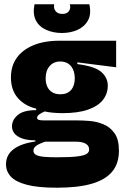

<svg xmlns="http://www.w3.org/2000/svg" viewBox="-20 -718 589 896"><path d="M245 158Q156 158 104 144Q52 130 30 105.5Q8 81 8 49Q8 5 43 -21.5Q78 -48 145 -58V-63Q94 -63 65 -80.5Q36 -98 36 -129Q36 -158 62.5 -181Q89 -204 149 -204V-211Q95 -224 63 -261Q31 -298 31 -357Q31 -409 57.5 -447Q84 -485 135 -506.5Q186 -528 259 -528H522V-404L341 -427V-419Q424 -408 453.5 -381.5Q483 -355 483 -318Q483 -281 460.5 -252Q438 -223 391 -206.5Q344 -190 272 -190Q250 -190 227.5 -192Q205 -194 189 -198Q172 -191 162.5 -183.5Q153 -176 153 -168Q153 -163 157 -160.5Q161 -158 168.5 -157Q176 -156 186 -156H346Q367 -156 398.5 -153.5Q430 -151 461.5 -138.5Q493 -126 514 -97Q535 -68 535 -15Q535 45 503.5 83Q472 121 408 139.5Q344 158 245 158ZM245 16Q312 16 344 11.5Q376 7 386 -1Q396 -9 396 -19Q396 -33 388 -41Q380 -49 368 -52.5Q356 -56 344.5 -56.5Q333 -57 326 -57H191Q159 -46 147.5 -36.5Q136 -27 136 -15Q136 -1 149.5 5.5Q163 12 187.5 14Q212 16 245 16ZM262 -278Q294 -278 311.5 -298Q329 -318 329 -353Q329 -388 311 -409.5Q293 -431 261 -431Q230 -431 211.5 -409.5Q193 -388 193 -353Q193 -330 201 -313Q209 -296 224.5 -287Q240 -278 262 -278ZM141 -698H233Q229 -679 239.5 -666Q250 -653 271 -653Q292 -653 301.5 -666Q311 -679 306 -698H397Q407 -652 390.5 -622.5Q374 -593 341.5 -578.5Q309 -564 269 -564Q229 -564 196 -578.5Q163 -593 147.5 -622.5Q132 -652 141 -698Z"/></svg>

Font: Bricolage Grotesque 96pt ExtraBold
Style: Regular
Weight: 800
Designer: Mathieu Triay
Foundry: Atelier Triay
Version: Version 1.001;gftools[0.9.33.dev8+g029e19f]